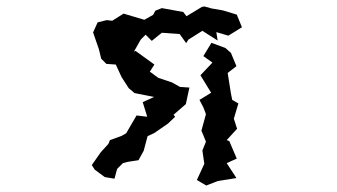

<svg xmlns="http://www.w3.org/2000/svg" viewBox="-20 -551 1040 592"><path d="M632 -419 607 -378 635 -358 598 -319 631 -265 595 -243 607 -220 615 -199 601 -148 607 -134 615 -114 604 -87 610 -46 587 4 616 21 652 7 709 -2 679 -48 710 -62 687 -116 679 -119 711 -154 701 -185 715 -232 696 -243 692 -263 682 -326 709 -347 692 -388 675 -403ZM263 -42 272 -28 303 -5 333 0 341 -30 359 -48 374 -52 407 -57 423 -86 435 -131 456 -141 498 -170 520 -191 515 -197 553 -230 564 -281 535 -283 510 -297 468 -311 442 -330 456 -352 398 -394 393 -392 414 -429 429 -444 448 -425 479 -450 534 -446 554 -418 561 -429 604 -456 651 -426 647 -452 684 -441 726 -467 710 -506 667 -519 632 -525 611 -531 603 -530 555 -501 545 -514 479 -526 459 -518 452 -505 425 -490 361 -509 326 -487 309 -489 281 -482 267 -451 285 -399 292 -370 308 -354 337 -352 355 -313 377 -279 395 -264 455 -252 420 -236 434 -191 401 -195 369 -140 355 -132 319 -119 314 -107 291 -82Z"/></svg>

Font: チョークS
Style: Regular
Weight: 400
Designer: [Stick] Fontworks Inc.
Foundry: [Stick] Fontworks Inc.
Version: Version 1.200;FEAKit 1.0